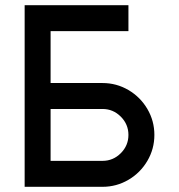

<svg xmlns="http://www.w3.org/2000/svg" viewBox="-20 -720 690 740"><path d="M475 -600H175V-400H375Q429 -400 475 -373Q521 -346 548 -300Q575 -254 575 -200Q575 -146 548 -100Q521 -54 475 -27Q429 0 375 0H75V-700H475ZM375 -100Q416 -100 445.5 -129.5Q475 -159 475 -200Q475 -241 445.5 -270.5Q416 -300 375 -300H175V-100Z"/></svg>

Font: Monoikos Medium
Style: Regular
Weight: 500
Designer: Brian Krent
Version: Version 0.088